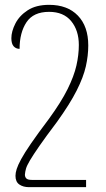

<svg xmlns="http://www.w3.org/2000/svg" viewBox="-20 -521 440 794"><path d="M183 -501Q259 -501 302 -456.5Q345 -412 345 -333Q345 -291 335 -246.5Q325 -202 297 -146.5Q269 -91 215 -16Q169 45 143 82.5Q117 120 104 142Q91 164 87.5 176.5Q84 189 83 201Q83 211 89 217Q95 223 112 223H336V253H100Q76 253 60 242Q44 231 44 206Q44 194 49 178Q54 162 67.5 137Q81 112 108.5 72Q136 32 182 -29Q233 -99 259.5 -152.5Q286 -206 296 -250Q306 -294 306 -335Q306 -395 274.5 -433.5Q243 -472 183 -472Q118 -472 89.5 -429Q61 -386 61 -319Q46 -319 36.5 -329.5Q27 -340 27 -363Q27 -391 43.5 -423.5Q60 -456 94.5 -478.5Q129 -501 183 -501Z"/></svg>

Font: Noto Serif Armenian SemiCondensed ExtraLight
Style: Regular
Weight: 200
Width: 4
Designer: Monotype Design Team
Foundry: Monotype Imaging Inc.
Version: Version 2.008; ttfautohint (v1.8.4.7-5d5b)